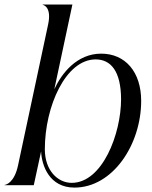

<svg xmlns="http://www.w3.org/2000/svg" viewBox="-42 -820 673 850"><path d="M107.5 0 140 -150C142.5 -86.5 177 10.5 287.5 10.5C457 10.5 583 -179.5 583 -373.5C583 -500.5 513.5 -582.5 406 -582.5C298.5 -582.5 231 -495.5 198.5 -425L278.5 -800H147V-798.5C149.5 -798.5 188 -790 171 -711.5L38 -88.5C21.5 -10 -16.5 -1.5 -21.5 -1.5V0ZM156.5 -159C156.5 -349.5 249 -557 381.5 -557C447.5 -557 493.5 -506.5 494 -381C494 -228 411.5 -10.5 275.5 -10.5C213 -10.5 156.5 -66 156.5 -159Z"/></svg>

Font: Beautique Display Italic
Style: Regular
Weight: 400
Italic angle: -12°
Designer: Nhat-Quang Ngo
Version: Version 1.100;Glyphs 3.2.3 (3260)